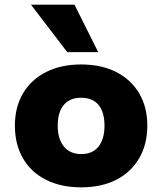

<svg xmlns="http://www.w3.org/2000/svg" viewBox="-20 -794 697 825"><path d="M329 11Q242 11 177.5 -21.5Q113 -54 78.5 -114Q44 -174 44 -254Q44 -334 79 -393Q114 -452 178 -484.5Q242 -517 328 -517Q416 -517 479.5 -484.5Q543 -452 578 -393Q613 -334 613 -254Q613 -174 578 -114Q543 -54 479.5 -21.5Q416 11 329 11ZM329 -132Q378 -132 403.5 -164.5Q429 -197 429 -254Q429 -312 403.5 -343Q378 -374 328 -374Q280 -374 254 -343Q228 -312 228 -254Q228 -197 254.5 -164.5Q281 -132 329 -132ZM269 -570 113 -774H300L402 -570Z"/></svg>

Font: Nunito Sans 7pt Black
Style: Regular
Weight: 900
Designer: Vernon Adams
Foundry: Vernon Adams
Version: Version 3.101;gftools[0.9.27]